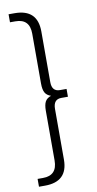

<svg xmlns="http://www.w3.org/2000/svg" viewBox="-96 -725 478 944"><g transform="rotate(-10 143.5 -252.5)"><path d="M236 -272V-233H203Q163 -233 163 -185V68Q163 178 49 178H19V139H46Q117 139 117 64V-184Q117 -214 125.5 -229.5Q134 -245 155 -252Q134 -259 125.5 -274.5Q117 -290 117 -320V-569Q117 -643 46 -643H19V-683H49Q163 -683 163 -572V-319Q163 -272 203 -272Z"/></g></svg>

Font: Montserrat Ace
Style: Light
Weight: 300
Designer: Julieta Ulanovsky
Foundry: Julieta Ulanovsky
Version: Version 1